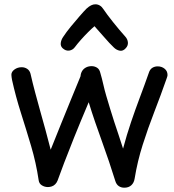

<svg xmlns="http://www.w3.org/2000/svg" viewBox="-20 -859 812 894"><path d="M559 15Q544 15 533 7.5Q522 0 517 -16Q503 -61 487.5 -107Q472 -153 455.5 -198.5Q439 -244 423 -290.5Q407 -337 393 -383Q352 -286 324.5 -217.5Q297 -149 279 -101.5Q261 -54 248 -18Q244 -8 237 -1Q230 6 221 9Q212 12 203 12Q188 12 175 4Q162 -4 160 -20Q148 -101 125 -178.5Q102 -256 77.5 -333Q53 -410 36 -487Q35 -495 34 -499.5Q33 -504 33 -511Q33 -525 47.5 -535.5Q62 -546 81 -546Q95 -546 106.5 -538.5Q118 -531 122 -516Q132 -472 143.5 -429Q155 -386 167 -343Q179 -300 191.5 -255Q204 -210 216 -162Q241 -224 264 -281.5Q287 -339 310 -394.5Q333 -450 355 -504Q356 -518 362.5 -528.5Q369 -539 380.5 -545Q392 -551 407 -551Q420 -551 431.5 -544Q443 -537 447 -520Q455 -493 461 -466Q467 -439 475 -412Q484 -382 493 -352Q502 -322 512 -291.5Q522 -261 532.5 -230Q543 -199 553 -167Q570 -231 590 -290Q610 -349 631.5 -406Q653 -463 673 -520Q678 -536 689 -543Q700 -550 714 -550Q733 -550 746.5 -539Q760 -528 760 -510Q760 -506 758.5 -501.5Q757 -497 755 -491Q728 -414 698.5 -338Q669 -262 644.5 -185Q620 -108 607 -28Q604 -8 591.5 3.5Q579 15 559 15ZM329 -640Q319 -626 302.5 -623.5Q286 -621 271 -635Q261 -645 263 -659.5Q265 -674 274 -687Q289 -710 310 -735.5Q331 -761 351 -784Q371 -807 383 -819Q394 -829 404 -834Q414 -839 424 -839Q435 -839 444.5 -833.5Q454 -828 461 -817Q477 -793 506.5 -756Q536 -719 563 -689Q574 -677 575.5 -662Q577 -647 566 -635Q553 -620 537.5 -623Q522 -626 510 -638Q490 -657 465.5 -685.5Q441 -714 420 -737Q407 -726 390 -709Q373 -692 357 -674Q341 -656 329 -640Z"/></svg>

Font: Playpen Sans Hebrew
Style: Regular
Weight: 400
Designer: Tom Grace, Laura Meseguer, Veronika Burian, José Scaglione
Foundry: TypeTogether
Version: Version 2.000